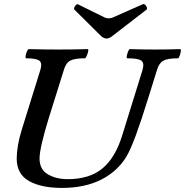

<svg xmlns="http://www.w3.org/2000/svg" viewBox="-20 -909 908 942"><path d="M284 13Q182 13 122 -21Q62 -55 62 -131Q62 -160 68 -195.5Q74 -231 86 -270L178 -566Q188 -599 173.5 -611Q159 -623 108 -623Q104 -623 105.5 -634Q107 -645 112 -656.5Q117 -668 121 -668Q157 -667 193.5 -666.5Q230 -666 266 -666Q301 -666 337.5 -666.5Q374 -667 410 -668Q415 -668 412.5 -656.5Q410 -645 405 -634Q400 -623 397 -623Q346 -623 324.5 -611.5Q303 -600 293 -565L220 -332Q174 -183 174 -131Q174 -78 214.5 -54Q255 -30 312 -30Q419 -30 482.5 -82.5Q546 -135 580 -246L679 -565Q689 -599 674 -611Q659 -623 605 -623Q600 -623 602 -634Q604 -645 608.5 -656.5Q613 -668 617 -668Q647 -667 678.5 -666.5Q710 -666 742 -666Q772 -666 802.5 -666.5Q833 -667 864 -668Q869 -668 867 -656.5Q865 -645 861 -634Q857 -623 853 -623Q802 -623 781 -611Q760 -599 750 -565L707 -427Q672 -314 646 -244Q620 -174 602 -144Q559 -70 478 -28.5Q397 13 284 13ZM502 -720Q490 -720 477 -731L346 -861Q342 -865 344.5 -872Q347 -879 352.5 -884.5Q358 -890 362 -888L494 -823Q502 -819 513 -819Q524 -819 533 -823L680 -888Q686 -891 692 -885.5Q698 -880 700.5 -872.5Q703 -865 698 -861L527 -729Q514 -720 502 -720Z"/></svg>

Font: Junicode SmExp
Style: Bold Italic
Weight: 700
Width: 6
Italic angle: -11°
Designer: Peter S. Baker
Version: Version 2.205; ttfautohint (v1.8.4)